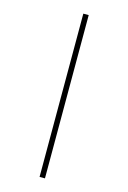

<svg xmlns="http://www.w3.org/2000/svg" viewBox="-146 -828 759 1136"><g transform="rotate(15 233.5 -260.0)"><path d="M217 240V-760H250V240Z"/></g></svg>

Font: Noto Serif Khmer Condensed ExtraLight
Style: Regular
Weight: 250
Width: 3
Designer: Danh Hong and the Monotype Design Team
Foundry: Monotype Imaging Inc.
Version: Version 2.004